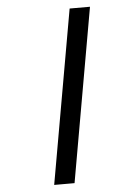

<svg xmlns="http://www.w3.org/2000/svg" viewBox="-61 -829 749 1024"><g transform="rotate(-5 313.5 -317.0)"><path d="M351 -782 187 148H296L460 -782Z"/></g></svg>

Font: Geom SemiBold
Style: Bold Italic
Weight: 600
Italic angle: -10°
Version: Version 1.102